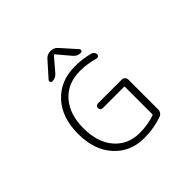

<svg xmlns="http://www.w3.org/2000/svg" viewBox="-222 -1216 1445 1445"><g transform="rotate(-45 500.0 -493.5)"><path d="M662.1 -830.1Q668 -822.3 664.1 -813Q660.2 -803.7 650.4 -803.7H648.4Q613.3 -803.7 590.8 -830.1L501 -936.5Q498 -939.5 495.1 -936.5L404.3 -830.1Q381.8 -803.7 347.7 -803.7H345.7Q335 -803.7 331.1 -813Q327.1 -822.3 333 -830.1L438.5 -948.2Q460.9 -974.6 496.1 -974.6H500Q534.2 -974.6 556.6 -948.2ZM546.9 -763.7Q625 -763.7 702.1 -743.2Q713.9 -740.2 721.2 -730.5Q728.5 -720.7 728.5 -708Q728.5 -698.2 720.2 -692.4Q711.9 -686.5 702.1 -689.5Q625 -711.9 549.8 -711.9Q416 -711.9 338.9 -624.5Q261.7 -537.1 261.7 -387.7Q261.7 -238.3 336.9 -150.9Q412.1 -63.5 537.1 -63.5Q625 -63.5 699.2 -89.8Q703.1 -91.8 703.1 -95.7V-388.7Q703.1 -392.6 699.2 -392.6H471.7Q460.9 -392.6 453.6 -399.9Q446.3 -407.2 446.3 -418Q446.3 -428.7 453.6 -436Q460.9 -443.4 471.7 -443.4H724.6Q739.3 -443.4 749.5 -433.1Q759.8 -422.9 759.8 -408.2V-91.8Q759.8 -75.2 751 -62Q742.2 -48.8 727.5 -43.9Q635.7 -11.7 534.2 -11.7Q387.7 -11.7 295.4 -113.3Q203.1 -214.8 203.1 -387.7Q203.1 -559.6 296.9 -661.6Q390.6 -763.7 546.9 -763.7Z"/></g></svg>

Font: Gen Jyuu Gothic L Monospace Light
Style: Regular
Weight: 300
Designer: [Source Han Sans]
Ryoko NISHIZUKA  (kana & ideographs); Paul D. Hunt (Latin, Greek & Cyrillic); Wenlong ZHANG  (bopomofo
Version: Version 1.002.20150607